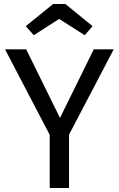

<svg xmlns="http://www.w3.org/2000/svg" viewBox="-20 -934 590 954"><path d="M323 -265V0H227V-264L5 -689H110L278 -348L446 -689H545ZM108 -804 244 -914H305L440 -804L401 -759L274 -840L148 -759Z"/></svg>

Font: FiraGO
Style: Regular
Weight: 400
Designer: bBox Type
Foundry: bBox Type GmbH
Version: Version 1.001;April 20, 2020;FontCreator 12.0.0.2555 64-bit